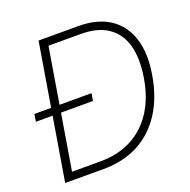

<svg xmlns="http://www.w3.org/2000/svg" viewBox="-129 -853 965 977"><g transform="rotate(-20 353.5 -364.0)"><path d="M268.6 0H85.4L92.3 -42H266.1Q363.3 -42 436.8 -80.8Q510.3 -119.6 556.9 -192.4Q603.5 -265.1 619.6 -365.7Q636.2 -466.3 616.7 -537.6Q597.2 -608.9 541.5 -647.2Q485.8 -685.5 394.5 -685.5H197.3L204.6 -727.5H396Q498.5 -727.5 564.9 -684.1Q631.3 -640.6 657.5 -559.8Q683.6 -479 664.6 -365.7Q645.5 -250.5 593 -168.7Q540.5 -86.9 458.5 -43.5Q376.5 0 268.6 0ZM226.6 -727.5 106 0H60.5L181.2 -727.5ZM26.9 -343.8 33.2 -383.8H342.8L336.4 -343.8Z"/></g></svg>

Font: Inter 20pt ExtraLight
Style: Italic
Weight: 250
Italic angle: -9.3988°
Version: Version 4.001;git-66647c0bb